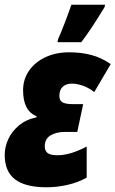

<svg xmlns="http://www.w3.org/2000/svg" viewBox="-23 -785 490 815"><path d="M-3 -128Q-3 -161 12 -194Q27 -227 57.5 -252.5Q88 -278 132 -287V-292Q75 -314 75 -402Q75 -448 100 -484.5Q125 -521 169.5 -542Q214 -563 271 -563Q322 -563 365 -551.5Q408 -540 447 -513L377 -394Q355 -412 329.5 -421Q304 -430 282 -430Q257 -430 243 -416.5Q229 -403 229 -378Q229 -358 242.5 -350.5Q256 -343 286 -343H330L305 -225H253Q215 -225 191 -210Q167 -195 167 -164Q167 -145 179 -135.5Q191 -126 221 -126Q275 -126 345 -163V-31Q307 -10 262.5 0Q218 10 175 10Q85 10 41 -23.5Q-3 -57 -3 -128ZM224 -620Q233 -639 251.5 -687Q270 -735 280 -765H423L421 -755Q359 -653 322 -606H221Z"/></svg>

Font: Noto Sans UI CondBlack
Style: Italic
Weight: 900
Width: 3
Italic angle: -12°
Designer: Monotype Design Team
Foundry: Monotype Imaging Inc.
Version: Version 1.001